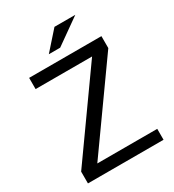

<svg xmlns="http://www.w3.org/2000/svg" viewBox="-216 -1040 1046 1157"><g transform="rotate(-30 307.5 -461.0)"><path d="M61 -730V-652H454L50 -84V-2H576V-78H159L564 -647V-730ZM235 -794H314L492 -920H347Z"/></g></svg>

Font: Sawarabi Gothic
Style: Regular
Weight: 400
Designer: mshio (mshio@users.sourceforge.jp)
Version: Version 20141215